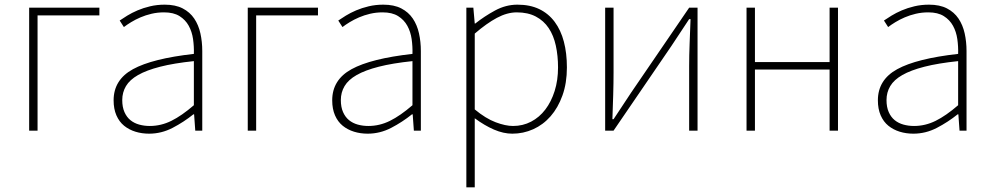

<svg xmlns="http://www.w3.org/2000/svg" viewBox="-20 -560 4253 823"><path d="M105 -527H406V-494H141V0H105Z M619 13Q588 13 560.5 4.5Q533 -4 512 -21Q491 -38 479 -65.5Q467 -93 467 -130Q467 -218 550 -263.5Q633 -309 811 -329Q812 -361 807.5 -392.5Q803 -424 789 -449.5Q775 -475 749.5 -491Q724 -507 683 -507Q655 -507 629.5 -501Q604 -495 582 -485.5Q560 -476 542 -465Q524 -454 511 -444L493 -472Q506 -481 525.5 -493Q545 -505 569.5 -515.5Q594 -526 623.5 -533Q653 -540 686 -540Q732 -540 763 -524Q794 -508 812.5 -480.5Q831 -453 839 -417Q847 -381 847 -341V0H817L812 -70H809Q768 -37 720 -12Q672 13 619 13ZM622 -20Q670 -20 714.5 -42Q759 -64 811 -109V-298Q725 -289 666.5 -274Q608 -259 572 -238.5Q536 -218 520 -191Q504 -164 504 -131Q504 -101 513.5 -79.5Q523 -58 539 -45Q555 -32 576.5 -26Q598 -20 622 -20Z M1042 -527H1343V-494H1078V0H1042Z M1556 13Q1525 13 1497.5 4.5Q1470 -4 1449 -21Q1428 -38 1416 -65.5Q1404 -93 1404 -130Q1404 -218 1487 -263.5Q1570 -309 1748 -329Q1749 -361 1744.5 -392.5Q1740 -424 1726 -449.5Q1712 -475 1686.5 -491Q1661 -507 1620 -507Q1592 -507 1566.5 -501Q1541 -495 1519 -485.5Q1497 -476 1479 -465Q1461 -454 1448 -444L1430 -472Q1443 -481 1462.5 -493Q1482 -505 1506.5 -515.5Q1531 -526 1560.5 -533Q1590 -540 1623 -540Q1669 -540 1700 -524Q1731 -508 1749.5 -480.5Q1768 -453 1776 -417Q1784 -381 1784 -341V0H1754L1749 -70H1746Q1705 -37 1657 -12Q1609 13 1556 13ZM1559 -20Q1607 -20 1651.5 -42Q1696 -64 1748 -109V-298Q1662 -289 1603.5 -274Q1545 -259 1509 -238.5Q1473 -218 1457 -191Q1441 -164 1441 -131Q1441 -101 1450.5 -79.5Q1460 -58 1476 -45Q1492 -32 1513.5 -26Q1535 -20 1559 -20Z M2009 -527 2015 -459H2017Q2056 -490 2102 -515Q2148 -540 2198 -540Q2252 -540 2291.5 -521Q2331 -502 2357.5 -466.5Q2384 -431 2397 -381.5Q2410 -332 2410 -271Q2410 -204 2391 -151Q2372 -98 2340 -61.5Q2308 -25 2265.5 -6Q2223 13 2176 13Q2138 13 2097.5 -4.5Q2057 -22 2015 -53V243H1979V-527ZM2195 -507Q2154 -507 2110 -483.5Q2066 -460 2015 -416V-91Q2062 -52 2104.5 -36Q2147 -20 2179 -20Q2221 -20 2256.5 -38.5Q2292 -57 2317.5 -90.5Q2343 -124 2357.5 -170Q2372 -216 2372 -271Q2372 -321 2362.5 -364.5Q2353 -408 2332 -439.5Q2311 -471 2277 -489Q2243 -507 2195 -507Z M2610 -527V-249Q2610 -205 2608.5 -154Q2607 -103 2605 -49H2610Q2627 -74 2648 -106.5Q2669 -139 2686 -164L2934 -527H2970V0H2934V-277Q2934 -322 2936 -373Q2938 -424 2940 -478H2934L2858 -363L2610 0H2574V-527Z M3216 -527V-294H3536V-527H3572V0H3536V-262H3216V0H3180V-527Z M3895 13Q3864 13 3836.5 4.5Q3809 -4 3788 -21Q3767 -38 3755 -65.5Q3743 -93 3743 -130Q3743 -218 3826 -263.5Q3909 -309 4087 -329Q4088 -361 4083.5 -392.5Q4079 -424 4065 -449.5Q4051 -475 4025.5 -491Q4000 -507 3959 -507Q3931 -507 3905.5 -501Q3880 -495 3858 -485.5Q3836 -476 3818 -465Q3800 -454 3787 -444L3769 -472Q3782 -481 3801.5 -493Q3821 -505 3845.5 -515.5Q3870 -526 3899.5 -533Q3929 -540 3962 -540Q4008 -540 4039 -524Q4070 -508 4088.5 -480.5Q4107 -453 4115 -417Q4123 -381 4123 -341V0H4093L4088 -70H4085Q4044 -37 3996 -12Q3948 13 3895 13ZM3898 -20Q3946 -20 3990.5 -42Q4035 -64 4087 -109V-298Q4001 -289 3942.5 -274Q3884 -259 3848 -238.5Q3812 -218 3796 -191Q3780 -164 3780 -131Q3780 -101 3789.5 -79.5Q3799 -58 3815 -45Q3831 -32 3852.5 -26Q3874 -20 3898 -20Z"/></svg>

Font: Kinto Sans Thin
Style: Regular
Weight: 100
Designer: Authors: Ryoko NISHIZUKA  (kana & ideographs); Paul D. Hunt (Latin, Greek & Cyrillic); Wenlong ZHANG  (bopomofo); Sandol
Foundry: Adobe Systems Incorporated, ookami Inc.
Version: Version 0.001